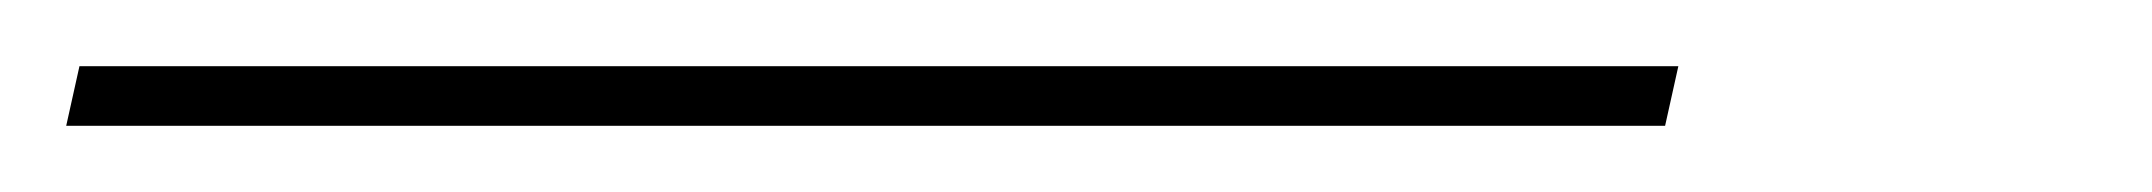

<svg xmlns="http://www.w3.org/2000/svg" viewBox="-89 103 650 58"><path d="M-65 123H418L414 141H-69Z"/></svg>

Font: IBM Plex Serif Thin
Style: Italic
Weight: 100
Italic angle: -14°
Designer: Mike Abbink, Paul van der Laan, Pieter van Rosmalen
Foundry: Bold Monday
Version: Version 3.001